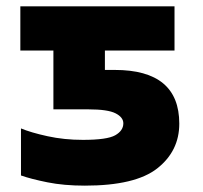

<svg xmlns="http://www.w3.org/2000/svg" viewBox="-20 -573 640 604"><path d="M247 11Q406 11 475 -43.5Q544 -98 544 -184Q544 -353 341 -353H310V-414H529V-553H44V-414H148V-229H258Q319 -229 343.5 -216.5Q368 -204 368 -185Q368 -162 342.5 -147.5Q317 -133 241 -133Q182 -133 129.5 -144.5Q77 -156 46 -169V-21Q77 -10 129 0.5Q181 11 247 11Z"/></svg>

Font: Noto Sans Mono Extra
Style: Regular
Weight: 800
Designer: Monotype Design Team
Foundry: Monotype Imaging Inc.
Version: Version 1.900